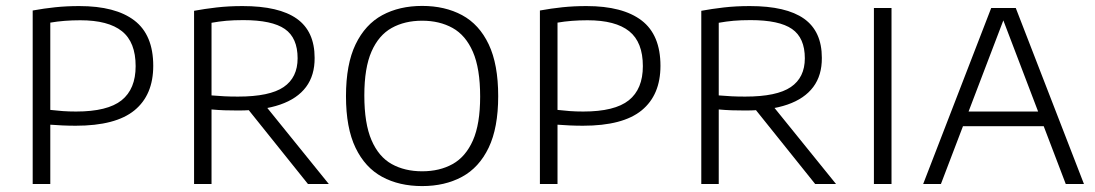

<svg xmlns="http://www.w3.org/2000/svg" viewBox="-20 -622 3701 649"><path d="M90.5 0V-586.5Q128.5 -593.5 166.8 -597.5Q205 -601.5 248 -601.5Q370.5 -601.5 434.2 -552.8Q498 -504 498 -399.5Q498 -301 434.5 -249Q371 -197 236 -197Q213 -197 191.5 -198Q170 -199 150 -200.5V0ZM237 -245Q343.5 -245 391 -283Q438.5 -321 438.5 -398.5Q438.5 -479.5 392.2 -516.5Q346 -553.5 251.5 -553.5Q223.5 -553.5 198.2 -551.5Q173 -549.5 150 -545.5V-250.5Q171 -248 192 -246.5Q213 -245 237 -245Z M636 0V-585.5Q671 -592 712 -596.8Q753 -601.5 800 -601.5Q923 -601.5 983.2 -558.8Q1043.5 -516 1043.5 -426.5Q1044 -367.5 1014.5 -328Q985 -288.5 927.2 -268.5Q869.5 -248.5 785 -248.5Q761 -248.5 738.8 -249.2Q716.5 -250 695 -252V0ZM1021 0 796.5 -280H865L1091.5 0ZM784.5 -295.5Q891.5 -295.5 938.8 -327.8Q986 -360 986 -425Q986 -494 942.8 -524Q899.5 -554 802.5 -554Q770 -554 745 -551.8Q720 -549.5 695 -545V-299.5Q720.5 -297.5 739 -296.5Q757.5 -295.5 784.5 -295.5Z M1407 7Q1329.5 7 1271.8 -24.2Q1214 -55.5 1181.8 -122.5Q1149.5 -189.5 1149.5 -297Q1149.5 -405 1182 -472.2Q1214.5 -539.5 1272.2 -570.8Q1330 -602 1407 -602Q1484 -602 1542 -570.8Q1600 -539.5 1632 -472Q1664 -404.5 1664 -297Q1664 -190 1631.8 -122.8Q1599.5 -55.5 1541.5 -24.2Q1483.5 7 1407 7ZM1407 -43Q1466 -43 1510 -67.5Q1554 -92 1578.5 -147.2Q1603 -202.5 1603 -295.5Q1603 -390.5 1578.5 -446.8Q1554 -503 1509.8 -527.5Q1465.5 -552 1407 -552Q1348 -552 1304 -527.5Q1260 -503 1235.8 -447.8Q1211.5 -392.5 1211.5 -299.5Q1211.5 -204.5 1235.8 -148.2Q1260 -92 1304 -67.5Q1348 -43 1407 -43Z M1805 0V-586.5Q1843 -593.5 1881.2 -597.5Q1919.5 -601.5 1962.5 -601.5Q2085 -601.5 2148.8 -552.8Q2212.5 -504 2212.5 -399.5Q2212.5 -301 2149 -249Q2085.5 -197 1950.5 -197Q1927.5 -197 1906 -198Q1884.5 -199 1864.5 -200.5V0ZM1951.5 -245Q2058 -245 2105.5 -283Q2153 -321 2153 -398.5Q2153 -479.5 2106.8 -516.5Q2060.5 -553.5 1966 -553.5Q1938 -553.5 1912.8 -551.5Q1887.5 -549.5 1864.5 -545.5V-250.5Q1885.5 -248 1906.5 -246.5Q1927.5 -245 1951.5 -245Z M2350.5 0V-585.5Q2385.5 -592 2426.5 -596.8Q2467.5 -601.5 2514.5 -601.5Q2637.5 -601.5 2697.8 -558.8Q2758 -516 2758 -426.5Q2758.5 -367.5 2729 -328Q2699.5 -288.5 2641.8 -268.5Q2584 -248.5 2499.5 -248.5Q2475.5 -248.5 2453.2 -249.2Q2431 -250 2409.5 -252V0ZM2735.5 0 2511 -280H2579.5L2806 0ZM2499 -295.5Q2606 -295.5 2653.2 -327.8Q2700.5 -360 2700.5 -425Q2700.5 -494 2657.2 -524Q2614 -554 2517 -554Q2484.5 -554 2459.5 -551.8Q2434.5 -549.5 2409.5 -545V-299.5Q2435 -297.5 2453.5 -296.5Q2472 -295.5 2499 -295.5Z M2934 0V-595H2993.5V0Z M3100.5 0 3330.5 -595H3413.5L3644 0H3582.5L3366 -567.5H3377L3160.5 0ZM3215.5 -195.5 3230 -245H3513.5L3527.5 -195.5Z"/></svg>

Font: Encode Sans SC Light
Style: Regular
Weight: 300
Version: Version 3.002